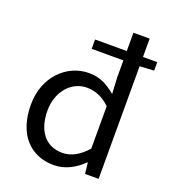

<svg xmlns="http://www.w3.org/2000/svg" viewBox="-145 -903 911 1024"><g transform="rotate(20 310.0 -391.5)"><path d="M297 -64C202 -64 147 -136 147 -250C147 -358 217 -436 304 -436C349 -436 391 -421 436 -379V-138C391 -88 347 -64 297 -64ZM256 -639H436V-543L441 -450C393 -489 352 -513 288 -513C164 -513 53 -409 53 -249C53 -84 141 13 277 13C343 13 399 -20 441 -62H444L451 0H528V-639L609 -644V-692H528V-796H436V-692H256Z"/></g></svg>

Font: Source Han Sans JP
Style: Regular
Weight: 400
Designer: Ryoko NISHIZUKA 西塚涼子 (kana, bopomofo & ideographs); Paul D. Hunt (Latin, Greek & Cyrillic); Sandoll Communications 산돌커뮤니
Foundry: Adobe
Version: Version 2.004;hotconv 1.0.118;makeotfexe 2.5.65603